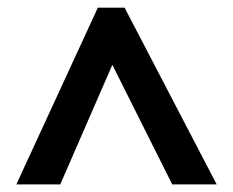

<svg xmlns="http://www.w3.org/2000/svg" viewBox="-20 -738 612 504"><path d="M274.9 -567.9 138.2 -253.9H22.9L236.8 -717.8H307.1L548.8 -253.9H432.1Z"/></svg>

Font: Nokora
Style: Bold
Weight: 700
Designer: Danh Hong
Version: Version 8.000; ttfautohint (v1.8.3)